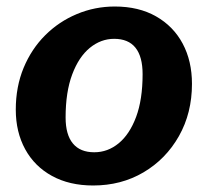

<svg xmlns="http://www.w3.org/2000/svg" viewBox="-20 -560 639 590"><path d="M266.3 10Q193.4 10 139.9 -19.3Q86.3 -48.6 57.4 -101.4Q28.5 -154.3 28.5 -223.1Q28.5 -293.4 52.6 -351.6Q76.8 -409.8 119 -451.8Q161.2 -493.9 216.4 -516.9Q271.6 -540 332.7 -540Q406.3 -540 459.5 -509.7Q512.8 -479.4 541.4 -425.9Q569.9 -372.4 569.9 -302.3Q569.9 -212.6 529.8 -141.7Q489.7 -70.9 421 -30.4Q352.4 10 266.3 10ZM269.6 -92.1Q311.2 -92.1 344.7 -119.7Q378.3 -147.3 398.3 -200.8Q418.2 -254.2 418.2 -332.1Q418.2 -386 396.3 -413.4Q374.4 -440.7 330.7 -440.7Q290.1 -440.7 256.1 -413Q222.1 -385.2 201.9 -331.3Q181.6 -277.3 181.6 -199Q181.6 -146.1 204 -119.1Q226.3 -92.1 269.6 -92.1Z"/></svg>

Font: Libre Franklin Thin
Style: Italic
Weight: 100
Italic angle: -8°
Designer: Pablo Impallari, Rodrigo Fuenzalida, Nhung Nguyen
Foundry: Impallari Type
Version: Version 3.000